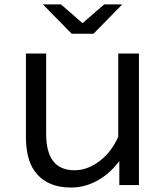

<svg xmlns="http://www.w3.org/2000/svg" viewBox="-20 -805 740 861"><path d="M301.3 -653.8 172.4 -785.2H253.4L350.1 -701.2L447.3 -785.2H528.3L399.4 -653.8ZM96.2 -564.9H187V-204.1Q187 -41.5 314 -41.5Q364.3 -41.5 412.6 -72.8Q476.1 -114.3 510.3 -191.9V-564.9H603V24.9H515.1V-83Q470.7 -22.9 410.2 8.3Q356 36.1 299.3 36.1Q187.5 36.1 134.3 -39.1Q96.2 -92.8 96.2 -191.9Z"/></svg>

Font: BIZ UDPGothic
Style: Regular
Weight: 400
Designer: TypeBank Co., Ltd.
Foundry: Morisawa Inc.
Version: Version 1.051